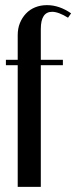

<svg xmlns="http://www.w3.org/2000/svg" viewBox="-20 -728 297 748"><path d="M49 -495V-591Q49 -617 57.5 -638Q66 -659 81 -675Q96 -691 117 -699.5Q138 -708 163 -708Q211 -708 257 -676L245 -659Q208 -682 183 -682Q139 -682 139 -615V-495H225V-474H139V0H49V-474H3V-495Z"/></svg>

Font: Moniqa Narrow Heading
Style: Bold
Weight: 700
Width: 4
Designer: Rajesh Rajput
Foundry: Rajesh Rajput
Version: Version 1.000